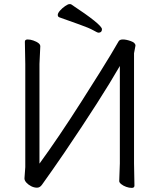

<svg xmlns="http://www.w3.org/2000/svg" viewBox="-20 -900 778 934"><path d="M634 3Q634 14 621 14Q608 14 594 9Q580 4 570 -4Q560 -12 560 -19L563 -105V-579Q472 -421 293 -157Q237 -75 184 -1Q174 13 160 13Q146 13 132 6Q118 -1 108.5 -11.5Q99 -22 99 -32L103 -87V-588L101 -697Q101 -708 114.5 -708Q128 -708 142 -703Q176 -691 176 -675L172 -589V-104Q266 -233 375.5 -405Q485 -577 518.5 -633.5Q552 -690 557 -699Q562 -708 578 -708Q594 -708 616.5 -700Q639 -692 639 -678L632 -641V-106ZM459 -741Q454 -741 434 -752.5Q414 -764 366 -781Q318 -798 268 -816Q261 -819 261 -827.5Q261 -836 272 -848.5Q283 -861 297 -870.5Q311 -880 317.5 -880Q324 -880 326 -879Q476 -780 476 -758Q476 -741 459 -741Z"/></svg>

Font: LXGW WenKai TC
Style: Regular
Weight: 400
Designer: LXGW / Fontworks Inc.
Foundry: LXGW / Fontworks Inc.
Version: Version 1.330